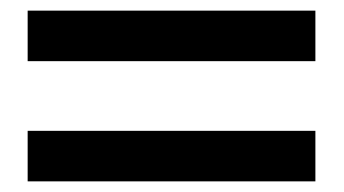

<svg xmlns="http://www.w3.org/2000/svg" viewBox="-20 -472 646 361"><path d="M32 -452H573V-357H32ZM32 -226H573V-131H32Z"/></svg>

Font: MartelSansBold
Style: Bold
Weight: 700
Designer: Dan Reynolds and Mathieu Réguer
Foundry: Dan Reynolds and Mathieu Réguer
Version: Version 1.002; ttfautohint (v1.1) -l 5 -r 5 -G 72 -x 0 -D la